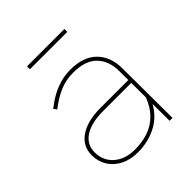

<svg xmlns="http://www.w3.org/2000/svg" viewBox="-185 -805 933 933"><g transform="rotate(-45 281.0 -338.5)"><path d="M255 -262Q173 -262 128 -232.5Q83 -203 83 -149Q83 -92 123.5 -56Q164 -20 232 -20Q283 -20 324.5 -34.5Q366 -49 397.5 -80.5Q429 -112 449 -164L467 -156Q435 -74 373 -37Q311 0 231 0Q181 0 143 -19.5Q105 -39 84 -72.5Q63 -106 63 -149Q63 -212 115 -247Q167 -282 255 -282H458V-262ZM447 -345Q446 -416 405.5 -456.5Q365 -497 283 -497Q231 -497 187.5 -477.5Q144 -458 102 -425L90 -441Q119 -464 149.5 -481Q180 -498 213.5 -507.5Q247 -517 283 -517Q372 -517 419 -470.5Q466 -424 467 -345L469 0H449ZM146 -677H403V-657H146Z"/></g></svg>

Font: Alexandria Thin
Style: Regular
Weight: 250
Designer: Mohamed Gaber
Foundry: Kief Type Foundry
Version: Version 5.100